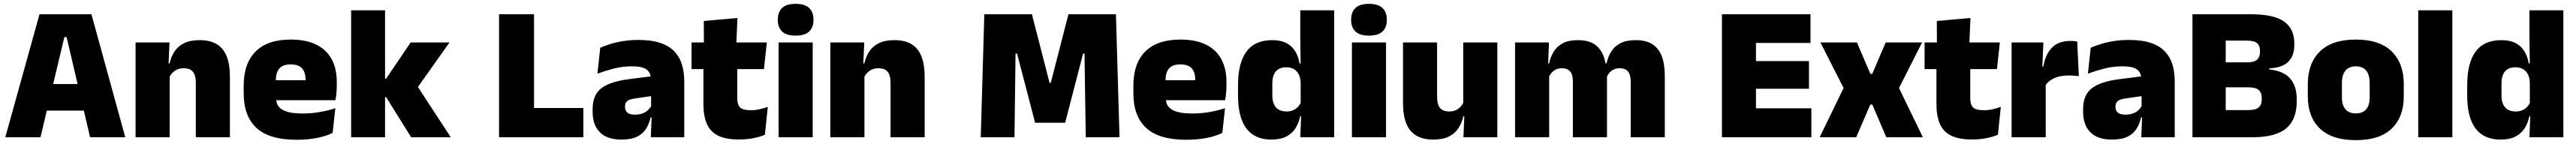

<svg xmlns="http://www.w3.org/2000/svg" viewBox="-20 -713 13367 748"><path d="M7.5 0 185 -639H454.5L630 0H447.5L325.5 -520.5H314L190 0ZM175 -138.5V-276.5H461.5V-138.5Z M996 0V-283Q996 -306.5 990.2 -323.5Q984.5 -340.5 970.5 -349.5Q956.5 -358.5 932.5 -358.5Q914 -358.5 899.5 -352Q885 -345.5 874.8 -334.8Q864.5 -324 858.5 -310.5L831.5 -383.5H860Q867.5 -418 885.2 -445.2Q903 -472.5 934.8 -488.5Q966.5 -504.5 1016 -504.5Q1070 -504.5 1104.8 -483.5Q1139.5 -462.5 1156.2 -420.2Q1173 -378 1173 -313.5V0ZM683.5 0V-492.5H859.5L854 -366L860.5 -348V0Z M1518.5 13Q1377 13 1310.8 -48.5Q1244.5 -110 1244.5 -228.5V-267Q1244.5 -384.5 1306.8 -446Q1369 -507.5 1488.5 -507.5Q1568 -507.5 1621 -481.2Q1674 -455 1700.8 -405.8Q1727.5 -356.5 1727.5 -287V-271.5Q1727.5 -251.5 1725.8 -230.8Q1724 -210 1720.5 -192.5H1562Q1564 -223 1564.8 -250Q1565.5 -277 1565.5 -298.5Q1565.5 -324.5 1557.5 -342.2Q1549.5 -360 1532.5 -369.2Q1515.5 -378.5 1488.5 -378.5Q1448 -378.5 1429.8 -357.5Q1411.5 -336.5 1411.5 -298V-253.5L1412.5 -234.5V-203.5Q1412.5 -188 1418 -173.5Q1423.5 -159 1438.2 -147.8Q1453 -136.5 1480.2 -130Q1507.5 -123.5 1551 -123.5Q1595.5 -123.5 1638 -130.8Q1680.5 -138 1720 -151L1706 -22.5Q1671.5 -5.5 1623.8 3.8Q1576 13 1518.5 13ZM1338 -192.5V-296.5H1685V-192.5Z M2113.5 0 1983.5 -208.5H1947.5V-304.5H1983.5L2111 -492.5H2312.5L2137.5 -245.5V-278L2319 0ZM1802 0V-659.5H1978V0Z M2751 0H2569.5V-639H2751ZM2673.5 -152H3007V0H2673.5Z M3357 0 3362 -126 3358.5 -130.5V-283.5L3357 -301.5Q3357 -336 3334.8 -352.2Q3312.5 -368.5 3259 -368.5Q3210.5 -368.5 3165.8 -357Q3121 -345.5 3080 -330.5L3094.5 -465Q3119.5 -476 3150 -485.2Q3180.5 -494.5 3216.5 -500Q3252.5 -505.5 3293 -505.5Q3361.5 -505.5 3407.2 -489.8Q3453 -474 3480 -445.2Q3507 -416.5 3518.8 -377Q3530.5 -337.5 3530.5 -290V0ZM3204.5 12Q3130.5 12 3092.8 -25.8Q3055 -63.5 3055 -133V-145.5Q3055 -219.5 3100.2 -254.5Q3145.5 -289.5 3245 -302L3370.5 -318L3381 -217L3274.5 -201.5Q3245.5 -197.5 3234.2 -187.8Q3223 -178 3223 -159V-157Q3223 -139.5 3234.8 -128.5Q3246.5 -117.5 3274 -117.5Q3297 -117.5 3313.8 -123.8Q3330.5 -130 3341.8 -140.5Q3353 -151 3359.5 -163.5L3384.5 -103.5H3356Q3348.5 -70 3332.2 -44Q3316 -18 3285.5 -3Q3255 12 3204.5 12Z M3813.5 11.5Q3745 11.5 3704.8 -9.2Q3664.5 -30 3647.2 -71Q3630 -112 3630 -172V-436H3805.5V-202Q3805.5 -170 3820 -155.2Q3834.5 -140.5 3877 -140.5Q3900 -140.5 3922.8 -145.8Q3945.5 -151 3964 -158L3949 -13Q3923 -2 3889 4.8Q3855 11.5 3813.5 11.5ZM3568.5 -354V-492.5H3959L3944 -354ZM3632.5 -480.5 3632 -604 3806.5 -619.5 3800.5 -480.5Z M4020 0V-492.5H4197V0ZM4108.5 -528Q4060 -528 4038 -549.8Q4016 -571.5 4016 -608.5V-612.5Q4016 -649.5 4038 -671.2Q4060 -693 4108.5 -693Q4156.5 -693 4178.8 -671.2Q4201 -649.5 4201 -612.5V-608.5Q4201 -571 4178.8 -549.5Q4156.5 -528 4108.5 -528Z M4601 0V-283Q4601 -306.5 4595.2 -323.5Q4589.5 -340.5 4575.5 -349.5Q4561.5 -358.5 4537.5 -358.5Q4519 -358.5 4504.5 -352Q4490 -345.5 4479.8 -334.8Q4469.5 -324 4463.5 -310.5L4436.5 -383.5H4465Q4472.5 -418 4490.2 -445.2Q4508 -472.5 4539.8 -488.5Q4571.5 -504.5 4621 -504.5Q4675 -504.5 4709.8 -483.5Q4744.5 -462.5 4761.2 -420.2Q4778 -378 4778 -313.5V0ZM4288.5 0V-492.5H4464.5L4459 -366L4465.5 -348V0Z M5069 0 5087.5 -639H5334.5L5426 -283H5432.5L5524 -639H5770.5L5789 0H5614L5611 -189.5L5607.5 -434.5H5600L5507 -75.5H5351L5257.5 -434.5H5249.5L5246.5 -189L5244 0Z M6135 13Q5993.5 13 5927.2 -48.5Q5861 -110 5861 -228.5V-267Q5861 -384.5 5923.2 -446Q5985.5 -507.5 6105 -507.5Q6184.5 -507.5 6237.5 -481.2Q6290.5 -455 6317.2 -405.8Q6344 -356.5 6344 -287V-271.5Q6344 -251.5 6342.2 -230.8Q6340.5 -210 6337 -192.5H6178.5Q6180.5 -223 6181.2 -250Q6182 -277 6182 -298.5Q6182 -324.5 6174 -342.2Q6166 -360 6149 -369.2Q6132 -378.5 6105 -378.5Q6064.5 -378.5 6046.2 -357.5Q6028 -336.5 6028 -298V-253.5L6029 -234.5V-203.5Q6029 -188 6034.5 -173.5Q6040 -159 6054.8 -147.8Q6069.5 -136.5 6096.8 -130Q6124 -123.5 6167.5 -123.5Q6212 -123.5 6254.5 -130.8Q6297 -138 6336.5 -151L6322.5 -22.5Q6288 -5.5 6240.2 3.8Q6192.5 13 6135 13ZM5954.5 -192.5V-296.5H6301.5V-192.5Z M6576.5 12Q6491.5 12 6447.8 -45.2Q6404 -102.5 6404 -217V-269.5Q6404 -386 6447.8 -445.2Q6491.5 -504.5 6581.5 -504.5Q6625.5 -504.5 6654.5 -489.5Q6683.5 -474.5 6700.2 -447.5Q6717 -420.5 6723.5 -383.5H6769L6729 -281Q6728.5 -307 6719.8 -325.2Q6711 -343.5 6694.8 -353.5Q6678.5 -363.5 6654.5 -363.5Q6619 -363.5 6600.5 -342.5Q6582 -321.5 6582 -279.5V-219Q6582 -176.5 6600.8 -155.2Q6619.5 -134 6657 -134Q6675.5 -134 6690.2 -140.5Q6705 -147 6715.5 -158.5Q6726 -170 6732 -185L6775.5 -109H6726.5Q6719.5 -75 6702.5 -47.5Q6685.5 -20 6655 -4Q6624.5 12 6576.5 12ZM6727 0 6732 -128.5 6729 -153V-350V-372.5L6727 -517V-659.5H6903V0Z M6995 0V-492.5H7172V0ZM7083.5 -528Q7035 -528 7013 -549.8Q6991 -571.5 6991 -608.5V-612.5Q6991 -649.5 7013 -671.2Q7035 -693 7083.5 -693Q7131.5 -693 7153.8 -671.2Q7176 -649.5 7176 -612.5V-608.5Q7176 -571 7153.8 -549.5Q7131.5 -528 7083.5 -528Z M7437 -492.5V-209.5Q7437 -186 7442.8 -169Q7448.5 -152 7462.5 -143Q7476.5 -134 7500.5 -134Q7519.5 -134 7533.8 -140.5Q7548 -147 7558.2 -158Q7568.5 -169 7574.5 -182L7601.5 -109H7573Q7565.5 -75 7547.8 -47.5Q7530 -20 7498.5 -4Q7467 12 7417 12Q7363.5 12 7328.5 -9Q7293.5 -30 7276.8 -72.2Q7260 -114.5 7260 -179V-492.5ZM7749.5 -492.5V0H7573.5L7579 -126.5L7572.5 -144.5V-492.5Z M8441.5 0V-288Q8441.5 -310 8436.2 -325.8Q8431 -341.5 8418.5 -350Q8406 -358.5 8384 -358.5Q8366.5 -358.5 8353.2 -352Q8340 -345.5 8330.8 -334.8Q8321.5 -324 8316.5 -310.5L8301 -383.5H8316Q8323.5 -418 8340.5 -445.2Q8357.5 -472.5 8388.2 -488.5Q8419 -504.5 8467.5 -504.5Q8519.5 -504.5 8552.8 -484Q8586 -463.5 8602.2 -422.2Q8618.5 -381 8618.5 -318.5V0ZM7841.5 0V-492.5H8017.5L8012 -352.5L8018.5 -348V0ZM8141.5 0V-288Q8141.5 -310 8136.2 -325.8Q8131 -341.5 8118.5 -350Q8106 -358.5 8084 -358.5Q8066.5 -358.5 8053.2 -352Q8040 -345.5 8030.8 -334.8Q8021.5 -324 8016.5 -310.5L7989.5 -383.5H8018Q8025.5 -418 8042.2 -445.2Q8059 -472.5 8089.5 -488.5Q8120 -504.5 8167.5 -504.5Q8236 -504.5 8270.8 -469Q8305.5 -433.5 8314 -366.5Q8315 -356.5 8316.8 -341Q8318.5 -325.5 8318.5 -314V0Z M8915 0V-639H9091.5V0ZM8967.5 0V-150.5H9379V0ZM9019 -252V-395.5H9366.5V-252ZM8967.5 -490V-639H9374.5V-490Z M9422 0 9558 -280V-232.5L9426 -492.5H9615.5L9685 -329.5H9695L9764.5 -492.5H9953.5L9822 -232.5V-280L9957.5 0H9768L9695 -170H9685L9611.5 0Z M10211.5 11.5Q10143 11.5 10102.8 -9.2Q10062.5 -30 10045.2 -71Q10028 -112 10028 -172V-436H10203.5V-202Q10203.5 -170 10218 -155.2Q10232.5 -140.5 10275 -140.5Q10298 -140.5 10320.8 -145.8Q10343.5 -151 10362 -158L10347 -13Q10321 -2 10287 4.8Q10253 11.5 10211.5 11.5ZM9966.5 -354V-492.5H10357L10342 -354ZM10030.5 -480.5 10030 -604 10204.5 -619.5 10198.5 -480.5Z M10592.5 -267.5 10541.5 -367.5H10583Q10593 -430 10627 -465.2Q10661 -500.5 10724.5 -500.5Q10734 -500.5 10742.2 -499.5Q10750.5 -498.5 10758.5 -497L10767 -317Q10757 -319 10743.2 -320Q10729.5 -321 10716.5 -321Q10669.5 -321 10638.5 -306.8Q10607.5 -292.5 10592.5 -267.5ZM10418 0V-492.5H10583L10576 -329.5H10595V0Z M11091 0 11096 -126 11092.5 -130.5V-283.5L11091 -301.5Q11091 -336 11068.8 -352.2Q11046.5 -368.5 10993 -368.5Q10944.5 -368.5 10899.8 -357Q10855 -345.5 10814 -330.5L10828.5 -465Q10853.5 -476 10884 -485.2Q10914.5 -494.5 10950.5 -500Q10986.5 -505.5 11027 -505.5Q11095.5 -505.5 11141.2 -489.8Q11187 -474 11214 -445.2Q11241 -416.5 11252.8 -377Q11264.5 -337.5 11264.5 -290V0ZM10938.5 12Q10864.5 12 10826.8 -25.8Q10789 -63.5 10789 -133V-145.5Q10789 -219.5 10834.2 -254.5Q10879.5 -289.5 10979 -302L11104.5 -318L11115 -217L11008.5 -201.5Q10979.5 -197.5 10968.2 -187.8Q10957 -178 10957 -159V-157Q10957 -139.5 10968.8 -128.5Q10980.5 -117.5 11008 -117.5Q11031 -117.5 11047.8 -123.8Q11064.5 -130 11075.8 -140.5Q11087 -151 11093.5 -163.5L11118.5 -103.5H11090Q11082.5 -70 11066.2 -44Q11050 -18 11019.5 -3Q10989 12 10938.5 12Z M11486.5 0V-141H11645Q11683.5 -141 11699.8 -154.8Q11716 -168.5 11716 -197.5V-203Q11716 -232 11699.8 -245.8Q11683.5 -259.5 11645 -259.5H11483V-389H11639.5Q11676.5 -389 11691.8 -403Q11707 -417 11707 -444.5V-448Q11707 -475.5 11691.8 -488.8Q11676.5 -502 11639.5 -502H11483V-639H11659.5Q11779.5 -639 11832.2 -601Q11885 -563 11885 -487V-480Q11885 -423.5 11853.8 -392.2Q11822.5 -361 11755 -358V-352.5Q11829 -344.5 11863.2 -305.5Q11897.5 -266.5 11897.5 -197V-185.5Q11897.5 -92 11842.5 -46Q11787.5 0 11668 0ZM11356.5 0V-639H11529V0Z M12204 15Q12080.5 15 12017.8 -45.2Q11955 -105.5 11955 -212.5V-275Q11955 -384.5 12018 -446Q12081 -507.5 12204 -507.5Q12327.5 -507.5 12390.2 -446Q12453 -384.5 12453 -275V-212.5Q12453 -105.5 12390.5 -45.2Q12328 15 12204 15ZM12204 -124Q12239.5 -124 12257.8 -145.2Q12276 -166.5 12276 -206V-282Q12276 -324.5 12257.8 -346.5Q12239.5 -368.5 12204 -368.5Q12169 -368.5 12150.5 -346.5Q12132 -324.5 12132 -282V-206Q12132 -166.5 12150.5 -145.2Q12169 -124 12204 -124Z M12528 0V-659.5H12705V0Z M12954.5 12Q12869.5 12 12825.8 -45.2Q12782 -102.5 12782 -217V-269.5Q12782 -386 12825.8 -445.2Q12869.5 -504.5 12959.5 -504.5Q13003.5 -504.5 13032.5 -489.5Q13061.5 -474.5 13078.2 -447.5Q13095 -420.5 13101.5 -383.5H13147L13107 -281Q13106.5 -307 13097.8 -325.2Q13089 -343.5 13072.8 -353.5Q13056.5 -363.5 13032.5 -363.5Q12997 -363.5 12978.5 -342.5Q12960 -321.5 12960 -279.5V-219Q12960 -176.5 12978.8 -155.2Q12997.5 -134 13035 -134Q13053.5 -134 13068.2 -140.5Q13083 -147 13093.5 -158.5Q13104 -170 13110 -185L13153.5 -109H13104.5Q13097.5 -75 13080.5 -47.5Q13063.5 -20 13033 -4Q13002.5 12 12954.5 12ZM13105 0 13110 -128.5 13107 -153V-350V-372.5L13105 -517V-659.5H13281V0Z"/></svg>

Font: Anek Latin Medium ExtraBold
Style: Regular
Weight: 800
Version: Version 1.003